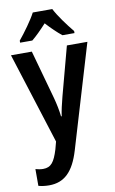

<svg xmlns="http://www.w3.org/2000/svg" viewBox="-107 -821 669 1116"><g transform="rotate(-10 227.5 -263.0)"><path d="M285 -766H170C149 -725 101 -659 67 -618V-606H139C164 -626 196 -658 227 -692C258 -658 289 -628 317 -606H388V-618C352 -662 308 -721 285 -766ZM2 -543 173 -4 161 41C139 112 119 140 72 140C57 140 41 137 27 133V232C46 237 66 240 90 240C180 240 235 186 271 66L453 -543H332L255 -255C244 -212 235 -175 231 -143H227C223 -179 215 -218 205 -255L125 -543Z"/></g></svg>

Font: Noto Sans Arabic Cond SemBd
Style: Regular
Weight: 600
Width: 3
Designer: Monotype Design Team, Nadine Chahine, Nizar Qandah and Khaled Hosny
Foundry: Monotype Imaging Inc.
Version: Version 2.012